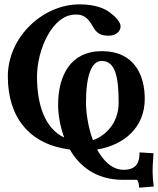

<svg xmlns="http://www.w3.org/2000/svg" viewBox="-20 -680 726 882"><path d="M548 100C495 100 455 59 426 7C551 -14 645 -95 645 -226C645 -331 600 -445 447 -445C304 -445 247 -333 247 -198C247 -159 254 -105 275 -48C184 -91 150 -203 150 -328C150 -452 221 -613 326 -613C353 -613 377 -610 405 -561C421 -531 438 -516 479 -516C514 -516 534 -537 534 -559C534 -578 513 -601 487 -621C462 -641 417 -660 345 -660C177 -660 16 -510 16 -329C16 -143 113 -17 301 7C343 81 420 146 543 146H607C614 146 619 165 619 182L686 177C683 156 681 125 681 108C681 88 682 65 684 45C684 40 685 30 685 24L621 20C621 59 612 100 548 100ZM375 -208C375 -332 400 -400 447 -400C509 -400 525 -329 525 -209C525 -108 458 -54 407 -36C382 -101 375 -174 375 -208Z"/></svg>

Font: Libertinus Serif
Style: Bold
Weight: 700
Designer: Philipp H. Poll, Khaled Hosny
Foundry: Caleb Maclennan
Version: Version 7.050;RELEASE